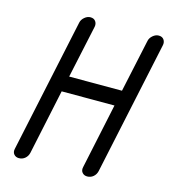

<svg xmlns="http://www.w3.org/2000/svg" viewBox="-108 -811 799 899"><g transform="rotate(15 291.0 -362.0)"><path d="M175 -686Q178 -701 191.5 -712.5Q205 -724 220 -724Q237 -724 245 -712.5Q253 -701 250 -686L195 -430H451L506 -686Q509 -701 522.5 -712.5Q536 -724 551 -724Q568 -724 576 -712.5Q584 -701 581 -686L443 -38Q439 -21 426.5 -10.5Q414 0 397 0Q382 0 373 -10.5Q364 -21 368 -38L435 -354H179L112 -38Q108 -21 95.5 -10.5Q83 0 66 0Q51 0 42 -10.5Q33 -21 37 -38Z"/></g></svg>

Font: VDS Compensated
Style: Light Italic
Weight: 300
Italic angle: -12°
Designer: artmaker
Foundry: artmaker
Version: Version 1.000 2012 initial release